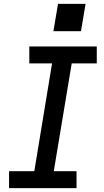

<svg xmlns="http://www.w3.org/2000/svg" viewBox="-20 -976 540 996"><path d="M27 0V-88H158L250 -647H132V-735H482V-647H352L259 -88H377V0ZM257 -814 281 -956H424L400 -814Z"/></svg>

Font: Iosevka SS04 Semibold
Style: Italic
Weight: 600
Italic angle: -9°
Monospace: yes
Designer: Belleve Invis
Foundry: Belleve Invis
Version: Version 19.0.0; ttfautohint (v1.8.4)